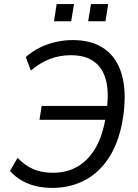

<svg xmlns="http://www.w3.org/2000/svg" viewBox="-20 -910 673 939"><path d="M234 9Q169 9 116.5 -12.5Q64 -34 29 -74L66 -138Q101 -101 142.5 -83Q184 -65 238 -65Q309 -65 362 -97Q415 -129 449.5 -190.5Q484 -252 498 -344L517 -324H173L184 -392H526L501 -367Q514 -456 498.5 -516.5Q483 -577 440.5 -608.5Q398 -640 326 -640Q273 -640 225 -622Q177 -604 131 -565L106 -631Q138 -659 174.5 -677Q211 -695 252 -704.5Q293 -714 336 -714Q430 -714 490.5 -671.5Q551 -629 575 -547.5Q599 -466 584 -351Q573 -265 544 -198Q515 -131 470 -85Q425 -39 365.5 -15Q306 9 234 9ZM411 -806 425 -890H509L496 -806ZM244 -806 257 -890H342L328 -806Z"/></svg>

Font: Nunito Sans 10pt SemiCondensed
Style: Italic
Weight: 400
Width: 4
Italic angle: -9°
Designer: Vernon Adams
Foundry: Vernon Adams
Version: Version 3.101;gftools[0.9.27]